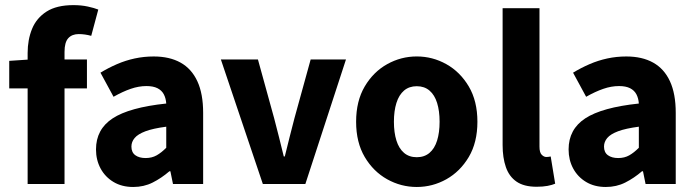

<svg xmlns="http://www.w3.org/2000/svg" viewBox="-20 -733 2771 765"><path d="M90.1 0V-521.8Q90.1 -574.6 107.7 -617.9Q125.4 -661.2 165.5 -686.9Q205.7 -712.6 272.6 -712.6Q304.1 -712.6 329.9 -706.9Q355.8 -701.3 371.6 -694.9L343.5 -590.2Q318.2 -597.2 293.7 -597.2Q266.9 -597.2 252 -580.8Q237.1 -564.4 237.1 -526.1V0ZM16.8 -380.8V-490.5L100 -496.1H326.4V-380.8Z M510.8 12Q465.5 12 432.2 -8Q399 -27.9 380.7 -61.8Q362.5 -95.7 362.5 -137.6Q362.5 -217.8 428.9 -261.4Q495.4 -305 642.4 -320.5Q640.9 -341.6 632.7 -357.2Q624.4 -372.9 607.5 -381.5Q590.5 -390.1 563.6 -390.1Q532.7 -390.1 500.7 -379Q468.7 -368 432.4 -347.4L380.3 -443.4Q411.8 -462.6 446 -477.4Q480.2 -492.2 516.8 -500.1Q553.4 -508 592.4 -508Q655.6 -508 699.5 -483.5Q743.3 -459 766.3 -409.3Q789.4 -359.6 789.4 -283.3V0H669.2L658.9 -50.6H654.9Q623.2 -23.2 588.1 -5.6Q553.1 12 510.8 12ZM560.2 -103.3Q585.2 -103.3 604.2 -114.1Q623.3 -124.9 642.4 -144.3V-228.2Q590 -221.3 559.7 -210Q529.4 -198.6 516.5 -183.2Q503.6 -167.8 503.6 -149Q503.6 -125.8 519.2 -114.5Q534.7 -103.3 560.2 -103.3Z M1027.2 0 860 -496.1H1007.7L1072.3 -261.9Q1081.8 -225.5 1091.5 -187.2Q1101.2 -148.9 1110.7 -109.5H1114.7Q1124.3 -148.9 1134 -187.2Q1143.7 -225.5 1153.2 -261.9L1217.8 -496.1H1358.5L1196.7 0Z M1640.5 12Q1577.8 12 1522.7 -18.7Q1467.6 -49.5 1433.2 -107.5Q1398.9 -165.6 1398.9 -247.9Q1398.9 -330.4 1433.2 -388.5Q1467.6 -446.7 1522.7 -477.4Q1577.8 -508.1 1640.5 -508.1Q1703.3 -508.1 1758.3 -477.4Q1813.3 -446.7 1847.8 -388.5Q1882.2 -330.4 1882.2 -247.9Q1882.2 -165.6 1847.8 -107.5Q1813.3 -49.5 1758.3 -18.7Q1703.3 12 1640.5 12ZM1640.5 -106.6Q1670.9 -106.6 1691.3 -123.9Q1711.7 -141.2 1721.6 -173.1Q1731.5 -205 1731.5 -247.9Q1731.5 -290.8 1721.6 -322.8Q1711.7 -354.7 1691.3 -372.1Q1670.9 -389.5 1640.5 -389.5Q1610.1 -389.5 1589.8 -372.1Q1569.5 -354.7 1559.5 -322.8Q1549.5 -290.8 1549.5 -247.9Q1549.5 -205 1559.5 -173.1Q1569.5 -141.2 1589.8 -123.9Q1610.1 -106.6 1640.5 -106.6Z M2118.1 11.1Q2067.6 11.1 2038.1 -9.3Q2008.5 -29.7 1995.6 -67.2Q1982.6 -104.6 1982.6 -154.9V-700.4H2129.5V-148.9Q2129.5 -125.2 2138.4 -116.4Q2147.2 -107.5 2156.6 -107.5Q2161.2 -107.5 2164.7 -108Q2168.2 -108.5 2174.2 -109.5L2192 -1.1Q2180.3 4 2161.7 7.6Q2143.2 11.1 2118.1 11.1Z M2393.8 12Q2348.5 12 2315.2 -8Q2282 -27.9 2263.7 -61.8Q2245.5 -95.7 2245.5 -137.6Q2245.5 -217.8 2311.9 -261.4Q2378.4 -305 2525.4 -320.5Q2523.9 -341.6 2515.7 -357.2Q2507.4 -372.9 2490.5 -381.5Q2473.5 -390.1 2446.6 -390.1Q2415.7 -390.1 2383.7 -379Q2351.7 -368 2315.4 -347.4L2263.3 -443.4Q2294.8 -462.6 2329 -477.4Q2363.2 -492.2 2399.8 -500.1Q2436.4 -508 2475.4 -508Q2538.6 -508 2582.5 -483.5Q2626.3 -459 2649.3 -409.3Q2672.4 -359.6 2672.4 -283.3V0H2552.2L2541.9 -50.6H2537.9Q2506.2 -23.2 2471.1 -5.6Q2436.1 12 2393.8 12ZM2443.2 -103.3Q2468.2 -103.3 2487.2 -114.1Q2506.3 -124.9 2525.4 -144.3V-228.2Q2473 -221.3 2442.7 -210Q2412.4 -198.6 2399.5 -183.2Q2386.6 -167.8 2386.6 -149Q2386.6 -125.8 2402.2 -114.5Q2417.7 -103.3 2443.2 -103.3Z"/></svg>

Font: Source Sans 3
Style: Regular
Weight: 200
Designer: Paul D. Hunt
Foundry: Adobe
Version: Version 3.046;hotconv 1.0.118;makeotfexe 2.5.65603